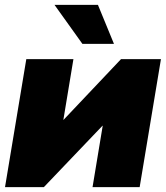

<svg xmlns="http://www.w3.org/2000/svg" viewBox="-20 -764 678 784"><path d="M550.3 0H357.9L399.4 -250.5H398.4L159.2 0H0.5L87.4 -522.5H279.8L238.8 -274.9H239.7L474.1 -522.5H637.2ZM316.4 -585 202.6 -744.1H379.9L445.3 -585Z"/></svg>

Font: Inter 28pt Black
Style: Italic
Weight: 900
Italic angle: -9.3988°
Designer: Rasmus Andersson
Foundry: rsms
Version: Version 4.001;git-66647c0bb